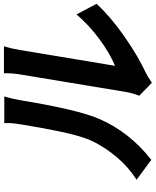

<svg xmlns="http://www.w3.org/2000/svg" viewBox="75 -846 816 1007"><g transform="rotate(-90 483.5 -343.0)"><path d="M148.1 41.9 43.7 -35.2Q110.1 -77.4 160.9 -137.4Q211.6 -197.4 244.7 -263.8Q258.9 -292.6 272.2 -337.5Q285.5 -382.5 298.1 -444.2Q310.7 -506 317.1 -542.3Q323.5 -578.5 334.2 -642Q343.4 -698.5 340.6 -729H480.8Q480.1 -727.3 476.6 -715Q473 -702.8 468.4 -682Q463.8 -661.2 460.6 -643.1Q410.9 -342 363.3 -231.9Q293.3 -71 148.1 41.9ZM552.6 45.1 484.4 -21Q498.6 -57.2 504.3 -92L596.6 -649.1Q599.8 -668.3 601.2 -688.4Q602.6 -708.5 602.5 -718.2Q602.3 -728 601.9 -730.8H744Q742.9 -729 739.9 -718.2Q736.9 -707.4 732.2 -687.5Q727.6 -667.6 724.4 -648.1L641.3 -148.1Q706.3 -175.1 779.8 -229Q853.3 -283 910.9 -350.1L966.6 -245Q897.7 -170.5 794.7 -98.7Q691.8 -27 599.4 16Q582.7 24.5 552.6 45.1Z"/></g></svg>

Font: Karasuma Gothic
Style: Bold Italic
Weight: 700
Italic angle: 9.39998°
Designer: Rasmus Andersson / Ryoko Nishizuka
Foundry: Genbu
Version: Version 1.00